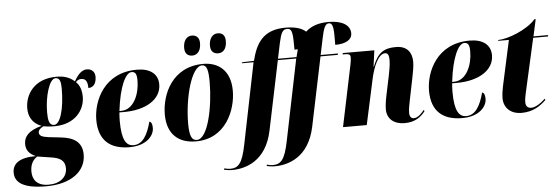

<svg xmlns="http://www.w3.org/2000/svg" viewBox="-137 -962 4069 1394"><g transform="rotate(-5 1897.5 -265.0)"><path d="M149 240C330 240 439 156 439 34C439 -59 376 -94 285 -104L196 -114C147 -120 128 -131 128 -154C128 -169 137 -180 165 -196C178 -193 209 -189 245 -189C401 -189 469 -293 469 -384C469 -451 444 -479 429 -495C442 -509 454 -514 468 -514C498 -514 515 -497 515 -444C561 -444 574 -486 574 -522C574 -553 555 -580 515 -580C470 -580 440 -532 422 -501C384 -535 342 -546 291 -546C126 -546 60 -434 60 -336C60 -279 83 -227 152 -200C54 -174 22 -131 22 -79C22 -36 43 -6 92 15C-29 15 -79 56 -79 121C-79 193 -18 240 149 240ZM244 -199C208 -199 201 -237 201 -295C201 -407 237 -536 283 -536C314 -536 322 -508 322 -458C322 -308 289 -199 244 -199ZM167 230C80 230 50 181 50 124C50 71 71 38 102 19L199 34C265 43 302 65 302 122C302 185 252 230 167 230Z M776 10C899 10 956 -58 956 -115C956 -147 947 -159 935 -163C910 -68 873 -2 806 -2C753 -2 721 -46 721 -186C721 -195 722 -236 724 -248H759C916 -248 1030 -316 1030 -426C1030 -501 975 -546 877 -546C638 -546 552 -347 552 -208C552 -56 638 10 776 10ZM738 -258H725C746 -436 794 -532 837 -532C865 -532 875 -515 875 -467C875 -370 830 -258 738 -258Z M1477 -613C1507 -613 1539 -634 1539 -698C1539 -739 1518 -758 1485 -758C1446 -758 1421 -724 1421 -673C1421 -632 1443 -613 1477 -613ZM1288 -613C1317 -613 1351 -634 1351 -698C1351 -739 1329 -758 1296 -758C1257 -758 1233 -724 1233 -673C1233 -632 1254 -613 1288 -613ZM1260 10C1478 10 1558 -194 1558 -333C1558 -484 1468 -546 1361 -546C1132 -546 1051 -348 1051 -204C1051 -60 1133 10 1260 10ZM1267 0C1231 0 1214 -32 1214 -123C1214 -312 1274 -536 1351 -536C1386 -536 1396 -498 1396 -409C1396 -238 1350 0 1267 0Z M1503 240C1602 240 1753 196 1798 -21L1903 -526H2037L1916 66C1889 199 1860 230 1800 230C1786 230 1767 226 1758 223L1755 232C1766 236 1795 240 1814 240C1913 240 2063 196 2109 -21L2214 -526H2340L2342 -536H2216L2241 -656C2256 -730 2269 -760 2295 -760C2329 -760 2329 -712 2328 -600C2408 -600 2451 -629 2451 -673C2451 -732 2395 -770 2293 -770C2220 -770 2166 -751 2126 -714C2098 -740 2049 -756 1980 -756C1838 -756 1771 -688 1736 -558L1730 -536L1643 -533L1642 -526H1726L1606 66C1579 199 1550 230 1490 230C1476 230 1457 226 1447 223L1444 232C1456 236 1484 240 1503 240ZM1929 -651C1945 -723 1957 -746 1990 -746C2028 -746 2030 -708 2030 -591C2039 -591 2047 -591 2054 -592C2052 -582 2049 -573 2047 -563L2040 -536H1905Z M2781 10C2859 10 2903 -26 2932 -65L2926 -73C2911 -55 2884 -20 2850 -20C2831 -20 2819 -34 2819 -61C2819 -88 2825 -116 2832 -152L2865 -314C2872 -349 2881 -394 2881 -429C2881 -491 2851 -546 2765 -546C2679 -546 2632 -518 2593 -417H2591L2607 -536H2377L2376 -526H2395C2429 -526 2432 -514 2432 -497C2432 -483 2428 -462 2425 -446L2332 0H2505L2577 -332C2595 -414 2632 -508 2683 -508C2710 -508 2711 -476 2711 -452C2711 -420 2701 -370 2696 -345L2666 -202C2657 -159 2653 -126 2653 -101C2653 -33 2702 10 2781 10Z M3201 10C3324 10 3381 -58 3381 -115C3381 -147 3372 -159 3360 -163C3335 -68 3298 -2 3231 -2C3178 -2 3146 -46 3146 -186C3146 -195 3147 -236 3149 -248H3184C3341 -248 3455 -316 3455 -426C3455 -501 3400 -546 3302 -546C3063 -546 2977 -347 2977 -208C2977 -56 3063 10 3201 10ZM3163 -258H3150C3171 -436 3219 -532 3262 -532C3290 -532 3300 -515 3300 -467C3300 -370 3255 -258 3163 -258Z M3631 10C3718 10 3771 -28 3813 -69L3808 -78C3778 -47 3735 -21 3707 -21C3679 -21 3666 -37 3666 -65C3666 -86 3670 -107 3676 -134L3764 -526H3872L3874 -536H3767L3794 -659H3784C3723 -587 3578 -532 3510 -532L3509 -526H3587L3514 -191C3509 -166 3504 -133 3504 -109C3504 -30 3563 10 3631 10Z"/></g></svg>

Font: Noto Serif Display Condensed Black
Style: Italic
Weight: 900
Width: 3
Italic angle: -12°
Designer: Monotype Design Team
Foundry: Monotype Imaging Inc.
Version: Version 2.009